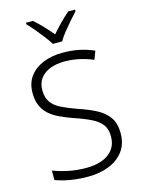

<svg xmlns="http://www.w3.org/2000/svg" viewBox="-139 -1026 824 1115"><g transform="rotate(-15 273.0 -468.5)"><path d="M496 -186Q496 -122 464 -78.5Q432 -35 376 -12.5Q320 10 249 10Q206 10 170.5 5.5Q135 1 106 -6Q77 -13 54 -22V-79Q92 -64 142.5 -53Q193 -42 252 -42Q307 -42 348.5 -57.5Q390 -73 413.5 -104.5Q437 -136 437 -182Q437 -225 417.5 -252Q398 -279 357.5 -299.5Q317 -320 254 -341Q209 -357 173.5 -374Q138 -391 113 -414Q88 -437 75 -468.5Q62 -500 62 -543Q62 -602 92 -642Q122 -682 173.5 -703Q225 -724 290 -724Q343 -724 389.5 -714.5Q436 -705 478 -686L459 -636Q417 -654 374 -663Q331 -672 288 -672Q239 -672 201.5 -657.5Q164 -643 142.5 -614.5Q121 -586 121 -544Q121 -499 141 -471Q161 -443 199.5 -424Q238 -405 292 -386Q356 -365 401.5 -340.5Q447 -316 471.5 -279.5Q496 -243 496 -186ZM250 -788Q237 -810 216 -837Q195 -864 172.5 -891Q150 -918 131 -937V-947H172Q199 -924 226.5 -895Q254 -866 277 -838Q301 -866 329.5 -895Q358 -924 385 -947H426V-937Q408 -918 384.5 -891Q361 -864 339.5 -837Q318 -810 306 -788Z"/></g></svg>

Font: Noto Sans Armenian Light
Style: Regular
Weight: 300
Designer: Monotype Design Team
Foundry: Monotype Imaging Inc.
Version: Version 2.007